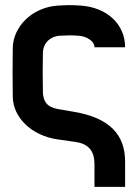

<svg xmlns="http://www.w3.org/2000/svg" viewBox="-20 -532 540 752"><path d="M470 200V101C470 -2 412 -70 270 -94L212 -104C184 -109 149 -117 148 -173C147 -223 147 -274 148 -324C149 -370 184 -390 212 -392C252 -394 256 -394 289 -392C316 -390 350 -373 350 -347H470C470 -439 397 -503 297 -510C258 -513 242 -512 206 -510C104 -503 31 -426 30 -344C29 -266 29 -231 30 -153C31 -71 105 0 206 14L276 24C332 32 350 65 350 111V200Z"/></svg>

Font: Fervojo
Style: Bold
Weight: 700
Designer: kohakuno
Version: ver.1.0